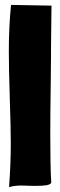

<svg xmlns="http://www.w3.org/2000/svg" viewBox="-20 -752 246 783"><path d="M188 -551V-522L187 -424Q185 -278 185 -206Q185 -71 189 -6Q184 1 168.5 3.5Q153 6 126 6Q95 6 83 5Q44 3 17 11Q24 -85 24 -167Q24 -227 20 -347Q16 -477 16 -543Q16 -643 25 -732L190 -729Z"/></svg>

Font: Londrina Solid Black
Style: Regular
Weight: 900
Designer: Marcelo Magalhaes
Foundry: Marcelo Magalhães
Version: Version 1.002